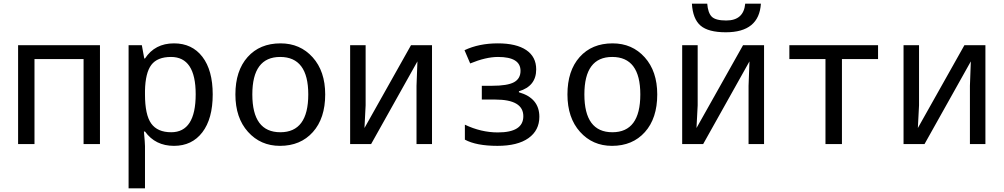

<svg xmlns="http://www.w3.org/2000/svg" viewBox="-20 -781 5441 1041"><path d="M167 0H78.1V-536.1H522V0H433.1V-460.9H167Z M766.1 -67.9H760.3Q766.1 -4.9 766.1 11.2V240.2H677.2V-536.1H749L762.2 -463.9H766.1Q819.8 -545.9 923.3 -545.9Q1021.5 -545.9 1077.4 -472.9Q1133.3 -399.9 1133.3 -269Q1133.3 -137.2 1077.1 -63.7Q1021 9.8 923.3 9.8Q822.3 9.8 766.1 -67.9ZM766.1 -289.1V-269Q766.1 -158.2 800 -111.1Q834 -64 908.2 -64Q1041 -64 1041 -270Q1041 -472.2 907.2 -472.2Q833 -472.2 800.5 -429.2Q768.1 -386.2 766.1 -289.1Z M1498 9.8Q1392.6 9.8 1324.5 -66.2Q1256.3 -142.1 1256.3 -269Q1256.3 -397.5 1322.5 -471.7Q1388.7 -545.9 1501 -545.9Q1607.4 -545.9 1675.3 -470.2Q1743.2 -394.5 1743.2 -269Q1743.2 -139.6 1676.3 -64.9Q1609.4 9.8 1498 9.8ZM1500 -64Q1651.4 -64 1651.4 -269Q1651.4 -472.2 1499 -472.2Q1348.1 -472.2 1348.1 -269Q1348.1 -64 1500 -64Z M1962.4 -536.1V-210L1956.1 -86.9L2208.5 -536.1H2322.3V0H2238.3V-315.9L2243.2 -448.2L1992.2 0H1878.4V-536.1Z M2647.5 -315.9Q2731.4 -315.9 2766.8 -335.2Q2802.2 -354.5 2802.2 -397Q2802.2 -472.2 2680.2 -472.2Q2614.7 -472.2 2529.3 -437L2498.5 -508.8Q2576.7 -545.9 2679.2 -545.9Q2779.3 -545.9 2833.3 -509.5Q2887.2 -473.1 2887.2 -404.8Q2887.2 -314 2793.5 -286.1V-280.8Q2904.3 -249 2904.3 -147.9Q2904.3 -74.2 2845.5 -32.2Q2786.6 9.8 2677.2 9.8Q2562.5 9.8 2500.5 -23.9V-105Q2588.4 -63 2679.2 -63Q2817.4 -63 2817.4 -150.9Q2817.4 -241.2 2665.5 -241.2H2592.3V-315.9Z M3298.3 9.8Q3192.9 9.8 3124.8 -66.2Q3056.6 -142.1 3056.6 -269Q3056.6 -397.5 3122.8 -471.7Q3189 -545.9 3301.3 -545.9Q3407.7 -545.9 3475.6 -470.2Q3543.5 -394.5 3543.5 -269Q3543.5 -139.6 3476.6 -64.9Q3409.7 9.8 3298.3 9.8ZM3300.3 -64Q3451.7 -64 3451.7 -269Q3451.7 -472.2 3299.3 -472.2Q3148.4 -472.2 3148.4 -269Q3148.4 -64 3300.3 -64Z M3762.7 -536.1V-210L3756.3 -86.9L4008.8 -536.1H4122.6V0H4038.6V-315.9L4043.5 -448.2L3792.5 0H3678.7V-536.1ZM4105.5 -761.2Q4095.7 -606 3915.5 -606Q3820.3 -606 3778.3 -642.1Q3736.3 -678.2 3731.4 -761.2H3814.5Q3818.4 -711.4 3838.9 -690.7Q3859.4 -669.9 3917.5 -669.9Q4012.2 -669.9 4020.5 -761.2Z M4740.7 -460.9H4544.9V0H4455.6V-460.9H4259.8V-536.1H4740.7Z M4962.9 -536.1V-210L4956.5 -86.9L5209 -536.1H5322.8V0H5238.8V-315.9L5243.7 -448.2L4992.7 0H4878.9V-536.1Z"/></svg>

Font: WenQuanYi Micro Hei Mono
Style: Regular
Weight: 400
Foundry: Ascender Corporation
Version: Version 0.2.0-beta